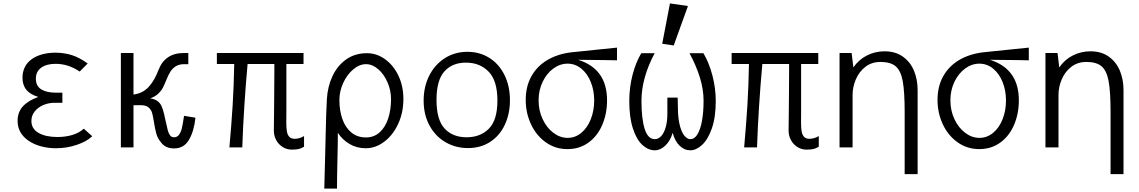

<svg xmlns="http://www.w3.org/2000/svg" viewBox="-20 -859 6640 1119"><path d="M144 -40.5Q82.5 -84 82.5 -155Q82.5 -205 113.2 -239Q144 -273 203.5 -294Q157 -307.5 134 -335.2Q111 -363 111 -406.5Q111 -438.5 123.8 -465.8Q136.5 -493 162.5 -512.5Q189 -532 225 -542Q261 -552 302.5 -552Q353.5 -552 399.5 -537.5Q442.5 -524 491 -489L444.5 -442Q378 -487 304 -487Q252 -487 220.5 -464.8Q189 -442.5 189 -400Q189 -358 220 -338.5Q251 -319 304 -319H343.5V-260H298Q264 -260 233 -247Q202 -234 182.5 -209.8Q163 -185.5 163 -154.5Q163 -108 205 -84.2Q247 -60.5 314.5 -60.5Q362 -60.5 401.8 -72.5Q441.5 -84.5 468.5 -109L517.5 -65Q486 -34.5 427.5 -14.8Q369 5 306.5 5Q260.5 5 218 -6.5Q175.5 -18 144 -40.5Z M876 -154.5Q871 -185.5 866 -202.5Q861 -219.5 845.8 -232.8Q830.5 -246 801 -246H758V0H684.5V-550H758V-308Q812.5 -315 846.8 -352.8Q881 -390.5 903 -449.5Q941 -550 1051 -550H1077.5V-485H1053Q1024.5 -485 1005 -473Q985.5 -461 973.5 -442Q961.5 -423 950.5 -395.5Q937.5 -364 929 -347.2Q920.5 -330.5 902.5 -313.2Q884.5 -296 855.5 -286Q881.5 -281.5 896.8 -270.8Q912 -260 920.8 -242.2Q929.5 -224.5 936.5 -194L945.5 -153Q953.5 -115 958.5 -97.2Q963.5 -79.5 971.8 -69.2Q980 -59 994.5 -59Q1013.5 -59 1024.2 -74.8Q1035 -90.5 1040 -112.2Q1045 -134 1050.5 -170L1052.5 -184L1119 -173Q1111.5 -96.5 1082 -45.2Q1052.5 6 995 6Q949 6 923.8 -22.5Q898.5 -51 890.8 -80.5Q883 -110 876 -154.5Z M1576 -99 1577 -181Q1577.5 -244 1578.2 -313.8Q1579 -383.5 1579 -446.5V-486H1423Q1400.5 -239 1392 0H1317Q1329 -134.5 1336 -247Q1343 -359.5 1345 -486H1244V-550H1749V-486H1649V-209L1648.5 -146Q1648.5 -113.5 1652 -93.2Q1655.5 -73 1666.2 -61.5Q1677 -50 1698 -50Q1710.5 -50 1724.8 -54Q1739 -58 1752 -66V-4Q1735 6.5 1719.5 9.8Q1704 13 1680 13Q1652 13 1628 -1.8Q1604 -16.5 1590 -42Q1576 -67.5 1576 -99Z M1870 240 1875 49 1878 -73Q1880.5 -201 1885 -280Q1889 -353.5 1917.5 -414.8Q1946 -476 1997.2 -512.5Q2048.5 -549 2119 -549Q2175 -549 2223.8 -514.2Q2272.5 -479.5 2301.8 -418.5Q2331 -357.5 2331 -282Q2331 -202 2300.2 -136.2Q2269.5 -70.5 2219 -32.8Q2168.5 5 2112 5Q2059 5 2017.2 -19.8Q1975.5 -44.5 1949 -85Q1949 -20 1946.5 76Q1945.5 119.5 1944.8 161Q1944 202.5 1944 240ZM2259 -281Q2259 -332 2238.5 -379.2Q2218 -426.5 2184.2 -455.8Q2150.5 -485 2113 -485Q2074.5 -485 2038.5 -454.5Q2002.5 -424 1980.2 -375.5Q1958 -327 1958 -276Q1958 -214.5 1975.5 -165Q1993 -115.5 2027.8 -86.8Q2062.5 -58 2113 -58Q2160 -58 2193 -88Q2226 -118 2242.5 -168.8Q2259 -219.5 2259 -281Z M2449 -273Q2449 -353 2481.5 -417.8Q2514 -482.5 2572.2 -519.8Q2630.5 -557 2704 -557Q2776 -557 2832.2 -521.5Q2888.5 -486 2920.2 -421.8Q2952 -357.5 2952 -275Q2952 -195.5 2922.2 -132Q2892.5 -68.5 2837 -32.2Q2781.5 4 2707.5 4Q2635.5 4 2576.5 -30.2Q2517.5 -64.5 2483.2 -127.5Q2449 -190.5 2449 -273ZM2879 -273Q2879 -388.5 2828 -441.2Q2777 -494 2695.5 -494Q2615.5 -494 2569.8 -442.5Q2524 -391 2524 -277Q2524 -160.5 2571.2 -109.8Q2618.5 -59 2699 -59Q2780 -59 2829.5 -109.2Q2879 -159.5 2879 -273Z M3044 -277Q3044 -355 3076.8 -414Q3109.5 -473 3169 -508.5Q3228.5 -544 3308.5 -554Q3325.5 -556.5 3488.5 -572.5L3576 -581.5V-507.5Q3542.5 -508.5 3509.2 -508.8Q3476 -509 3443 -509.5Q3411.5 -509.5 3349.5 -510.5Q3518 -457.5 3518 -274.5Q3518 -196.5 3490.2 -131.5Q3462.5 -66.5 3410 -28.2Q3357.5 10 3287 10Q3216.5 10 3161 -29.5Q3105.5 -69 3074.8 -134.8Q3044 -200.5 3044 -277ZM3443 -273.5Q3443 -332 3423.2 -381Q3403.5 -430 3368 -459Q3332.5 -488 3288 -488Q3243.5 -488 3204.8 -459.5Q3166 -431 3142.5 -382Q3119 -333 3119 -274Q3119 -215 3142.5 -164.8Q3166 -114.5 3205 -85Q3244 -55.5 3288.5 -55.5Q3333 -55.5 3368.5 -85.2Q3404 -115 3423.5 -165Q3443 -215 3443 -273.5Z M3647.5 -270Q3647.5 -350 3666.8 -423.5Q3686 -497 3717.5 -549H3795.5Q3758 -479 3738.2 -408.8Q3718.5 -338.5 3718.5 -272Q3718.5 -167.5 3737.2 -107.8Q3756 -48 3796.5 -48Q3817 -48 3833.5 -65.8Q3850 -83.5 3859.8 -117.5Q3869.5 -151.5 3869.5 -198V-290H3929.5Q3929.5 -255 3931.5 -205Q3934 -154.5 3944.5 -119Q3955 -83.5 3970.8 -65.8Q3986.5 -48 4003.5 -48Q4028 -48 4045.2 -76.8Q4062.5 -105.5 4071.5 -156.2Q4080.5 -207 4080.5 -272Q4080.5 -337 4059.5 -405.8Q4038.5 -474.5 3998.5 -549H4079.5Q4111.5 -496 4131.5 -421.2Q4151.5 -346.5 4151.5 -270Q4151.5 -175.5 4128.8 -110.8Q4106 -46 4071.8 -14.5Q4037.5 17 4003.5 17Q3968.5 17 3940.8 -9.8Q3913 -36.5 3900.5 -85Q3887 -38.5 3858 -10.8Q3829 17 3796.5 17Q3758 17 3724 -14Q3690 -45 3668.8 -109.8Q3647.5 -174.5 3647.5 -270ZM3989.5 -824 3906.5 -594 3839.5 -604 3884.5 -839Z M4576 -99 4577 -181Q4577.5 -244 4578.2 -313.8Q4579 -383.5 4579 -446.5V-486H4423Q4400.5 -239 4392 0H4317Q4329 -134.5 4336 -247Q4343 -359.5 4345 -486H4244V-550H4749V-486H4649V-209L4648.5 -146Q4648.5 -113.5 4652 -93.2Q4655.5 -73 4666.2 -61.5Q4677 -50 4698 -50Q4710.5 -50 4724.8 -54Q4739 -58 4752 -66V-4Q4735 6.5 4719.5 9.8Q4704 13 4680 13Q4652 13 4628 -1.8Q4604 -16.5 4590 -42Q4576 -67.5 4576 -99Z M5111.5 -498Q5060 -498 5023.2 -469.2Q4986.5 -440.5 4967.8 -396.2Q4949 -352 4949 -306V0H4873V-151V-296V-550H4943.5L4953.5 -466Q4985 -512 5033 -536Q5081 -560 5135.5 -560Q5198.5 -560 5242 -529Q5285.5 -498 5306.8 -446.8Q5328 -395.5 5328 -334.5V156H5252.5V-206Q5252.5 -325 5241.2 -386Q5230 -447 5200.2 -472.5Q5170.5 -498 5111.5 -498Z M5444 -277Q5444 -355 5476.8 -414Q5509.5 -473 5569 -508.5Q5628.5 -544 5708.5 -554Q5725.5 -556.5 5888.5 -572.5L5976 -581.5V-507.5Q5942.5 -508.5 5909.2 -508.8Q5876 -509 5843 -509.5Q5811.5 -509.5 5749.5 -510.5Q5918 -457.5 5918 -274.5Q5918 -196.5 5890.2 -131.5Q5862.5 -66.5 5810 -28.2Q5757.5 10 5687 10Q5616.5 10 5561 -29.5Q5505.5 -69 5474.8 -134.8Q5444 -200.5 5444 -277ZM5843 -273.5Q5843 -332 5823.2 -381Q5803.5 -430 5768 -459Q5732.5 -488 5688 -488Q5643.5 -488 5604.8 -459.5Q5566 -431 5542.5 -382Q5519 -333 5519 -274Q5519 -215 5542.5 -164.8Q5566 -114.5 5605 -85Q5644 -55.5 5688.5 -55.5Q5733 -55.5 5768.5 -85.2Q5804 -115 5823.5 -165Q5843 -215 5843 -273.5Z M6311.5 -498Q6260 -498 6223.2 -469.2Q6186.5 -440.5 6167.8 -396.2Q6149 -352 6149 -306V0H6073V-151V-296V-550H6143.5L6153.5 -466Q6185 -512 6233 -536Q6281 -560 6335.5 -560Q6398.5 -560 6442 -529Q6485.5 -498 6506.8 -446.8Q6528 -395.5 6528 -334.5V156H6452.5V-206Q6452.5 -325 6441.2 -386Q6430 -447 6400.2 -472.5Q6370.5 -498 6311.5 -498Z"/></svg>

Font: JuliaMono Light
Style: Regular
Weight: 300
Monospace: yes
Designer: cormullion
Foundry: corm
Version: Version 0.054; ttfautohint (v1.8.4)